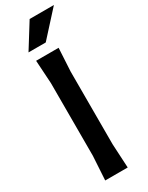

<svg xmlns="http://www.w3.org/2000/svg" viewBox="-248 -1003 802 1042"><g transform="rotate(-30 153.0 -482.0)"><path d="M80 -150V-605L71 -750H212L204 -605V-150L212 0H71ZM306 -964 166 -810H58L154 -964Z"/></g></svg>

Font: Farro Medium
Style: Regular
Weight: 500
Designer: Aceler Chua
Foundry: Grayscale Limited
Version: Version 1.101